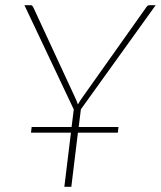

<svg xmlns="http://www.w3.org/2000/svg" viewBox="-20 -723 622 743"><path d="M257 -231.5 265.5 -299.5 74.5 -703H98Q104.5 -703 108.5 -695.5L269 -349Q273 -340.5 276 -333.5Q279 -326.5 281.5 -319Q285.5 -326.5 290.2 -333.5Q295 -340.5 301 -349L546.5 -695.5Q549 -699 552 -701Q555 -703 559 -703H582.5L293 -300L284.5 -231.5H438.5L436 -209.5H281.5L256 0H229L254.5 -209.5H100L102.5 -231.5Z"/></svg>

Font: Lato Thin
Style: Italic
Weight: 200
Italic angle: -7°
Designer: Lukasz Dziedzic
Foundry: tyPoland Lukasz Dziedzic
Version: Version 2.007; 2014-02-27